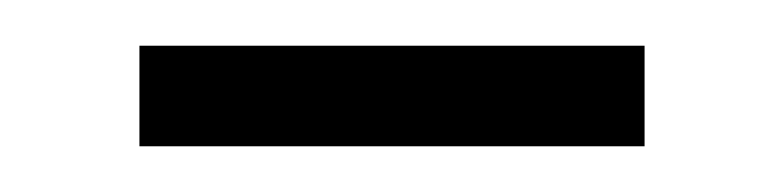

<svg xmlns="http://www.w3.org/2000/svg" viewBox="-20 -292 341 84"><path d="M41 -228V-272H262V-228Z"/></svg>

Font: Assistant Light
Style: Regular
Weight: 300
Designer: Hebrew By Ben Nathan, Latin by Paul Hunt
Version: Version 3.000